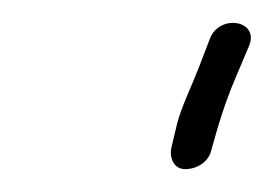

<svg xmlns="http://www.w3.org/2000/svg" viewBox="-20 -612 240 168"><path d="M130 -483C128 -474 132 -464 142 -464C153 -464 163 -471 165 -481L171 -502C175 -515 180 -530 187 -546L198 -572C207 -594 173 -600 164 -579L154 -553C147 -535 139 -519 135 -504Z"/></svg>

Font: Stray Cat
Style: UltCnObl
Weight: 400
Version: Version 1.0